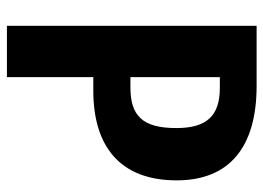

<svg xmlns="http://www.w3.org/2000/svg" viewBox="-126 -654 780 569"><g transform="rotate(90 264.5 -370.0)"><path d="M235 -740H57V0H209V-256H249C414 -256 515 -335 515 -503C515 -659 417 -740 235 -740ZM239 -366H209V-631H241C325 -631 360 -591 360 -502C360 -401 323 -366 239 -366Z"/></g></svg>

Font: Glow Sans TC Compressed
Style: Bold
Weight: 700
Width: 2
Designer: Ryoko NISHIZUKA (kana, bopomofo & ideographs); Paul D. Hunt (Latin, Greek & Cyrillic); Sandoll Communications, Soo-young
Version: Version 0.93